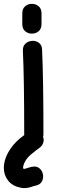

<svg xmlns="http://www.w3.org/2000/svg" viewBox="-59 -741 307 999"><path d="M50 236Q74 241 102 232Q103 232 117 227Q123 226 126 225Q150 220 159 203Q168 186 164.5 166.5Q161 147 146 134.5Q131 122 106 127L87 132Q86 133 80.5 134.5Q75 136 74 136Q70 137 68 138Q64 137 62 136Q61 136 61 133Q61 114 79 87Q89 74 100 64.5Q111 55 129 41L148 27Q161 17 166 1.5Q171 -14 165 -29Q167 -35 167 -42Q167 -329 160 -482Q159 -507 143 -518.5Q127 -530 107.5 -528.5Q88 -527 73.5 -514Q59 -501 60 -476Q67 -337 67 -42V-38Q21 -5 -3 31Q-39 83 -39 133Q-39 171 -16 199.5Q7 228 50 236ZM57 -616Q57 -591 72 -578.5Q87 -566 107 -566Q127 -566 142 -578.5Q157 -591 157 -616V-671Q157 -696 142 -708.5Q127 -721 107 -721Q87 -721 72 -708.5Q57 -696 57 -671V-616Z"/></svg>

Font: Balsamiq Sans
Style: Regular
Weight: 400
Designer: Michael Angeles
Foundry: Balsamiq SRL
Version: Version 1.020; ttfautohint (v1.8.4.7-5d5b);gftools[0.9.26]